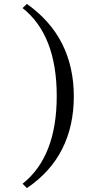

<svg xmlns="http://www.w3.org/2000/svg" viewBox="-20 -774 437 978"><path d="M117 184 95 162Q269 24 269 -285Q269 -595 95 -733L117 -754Q238 -668 297 -550Q356 -432 356 -283Q356 -132 296.5 -14.5Q237 103 117 184Z"/></svg>

Font: Tiro Devanagari Hindi
Style: Italic
Weight: 400
Italic angle: -11°
Designer: Devanagari: John Hudson & Fiona Ross, assisted by Paul Hanslow. Latin: John Hudson with Paul Hanslow, assisted by Kaja S
Foundry: Tiro Typeworks Ltd.
Version: Version 1.52